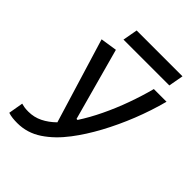

<svg xmlns="http://www.w3.org/2000/svg" viewBox="-245 -985 1118 1118"><g transform="rotate(45 314.0 -426.5)"><path d="M101.6 9.8Q81.1 9.8 62.7 7.8Q44.4 5.9 26.4 0L42 -90.8Q53.2 -87.9 65.9 -85.4Q78.6 -83 100.1 -83Q146.5 -83 187 -103Q227.5 -123 263.7 -158.7L104 -682.6L206.1 -698.2L328.6 -251.5H336.9Q376.5 -312 411.6 -385.3Q446.8 -458.5 475.3 -537.4Q503.9 -616.2 523.9 -692.9H628.4Q602.5 -594.7 564 -497.8Q525.4 -400.9 478.3 -314Q431.2 -227.1 378.9 -158.7Q320.8 -82 252 -36.1Q183.1 9.8 101.6 9.8ZM195.3 -771.5 211.9 -863.3H589.4L572.8 -771.5Z"/></g></svg>

Font: CaskaydiaCove NFP
Style: Italic
Weight: 400
Italic angle: -10°
Designer: Aaron Bell
Foundry: Saja Typeworks
Version: Version 2111.001; VTT 6.35;Nerd Fonts 3.1.1